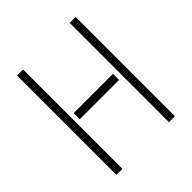

<svg xmlns="http://www.w3.org/2000/svg" viewBox="-192 -828 957 957"><g transform="rotate(-45 286.5 -350.0)"><path d="M80 0H123V-700H80ZM451 0H493V-700H451ZM147 -325H424V-368H147Z"/></g></svg>

Font: Anthony
Style: Regular
Weight: 400
Designer: Sun Young Oh
Foundry: Velvetyne Type Foundry
Version: Version 1.000;hotconv 1.0.109;makeotfexe 2.5.65596